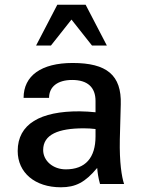

<svg xmlns="http://www.w3.org/2000/svg" viewBox="-20 -780 601 814"><path d="M385 -202C385 -111 342 -62 259 -62C205 -62 163 -98 163 -144C163 -210 228 -236 335 -236C354 -236 367 -235 385 -233ZM55 -140C55 -48 128 14 238 14C301 14 341 -7 392 -68C394 -47 396 -29 404 0H506C496 -30 486 -91 488 -189L492 -337C496 -462 432 -513 288 -513C155 -513 80 -459 80 -365H188C188 -413 225 -441 286 -441C351 -441 385 -410 385 -352V-304C364 -306 340 -308 318 -308C151 -309 55 -254 55 -140ZM196 -587 283 -697 370 -587H433L343 -760H223L133 -587Z"/></svg>

Font: Perun Medium
Style: Regular
Weight: 500
Foundry: Copyright (c) Stefan Peev, Context Ltd, 2016
Version: Version 1.089